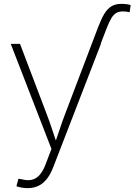

<svg xmlns="http://www.w3.org/2000/svg" viewBox="-20 -766 710 993"><path d="M454.6 -539.1 487.8 -626.5Q503.4 -667 519 -693.6Q534.7 -720.2 555.9 -733.2Q577.1 -746.1 608.4 -746.1Q621.6 -746.1 634.3 -744.4Q647 -742.7 655.8 -739.7L650.4 -702.6Q643.6 -704.6 634.5 -705.8Q625.5 -707 616.7 -707Q595.7 -707 581.5 -699Q567.4 -690.9 555.9 -671.9Q544.4 -652.8 531.7 -620.1L500.5 -539.1ZM64.9 197.3 75.2 158.7 90.3 160.6Q119.6 168.9 143.1 164.1Q166.5 159.2 184.8 138.9Q203.1 118.7 216.8 81.1L246.1 4.4L35.6 -539.1H83.5L218.8 -183.1Q234.9 -141.6 248.5 -100.1Q262.2 -58.6 275.9 -18.1H261.7Q275.9 -58.6 289.6 -100.1Q303.2 -141.6 319.3 -183.1L454.6 -539.1H502L255.9 97.2Q241.7 134.8 222.4 159.2Q203.1 183.6 178.5 195.3Q153.8 207 123 207Q106.9 207 92.3 204.3Q77.6 201.7 64.9 197.3Z"/></svg>

Font: Inter 18pt ExtraLight
Style: Regular
Weight: 250
Designer: Rasmus Andersson
Foundry: rsms
Version: Version 4.001;git-66647c0bb